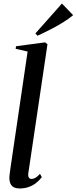

<svg xmlns="http://www.w3.org/2000/svg" viewBox="-20 -1057 434 1088"><path d="M140 -72Q139 -55.5 144.8 -49.2Q150.5 -43 159.5 -43Q169 -43 180.8 -49.5Q192.5 -56 206.5 -72L217 -53Q202 -33.5 183 -19Q164 -4.5 141 3.2Q118 11 91.5 11Q73.5 11 60.2 5Q47 -1 40 -14.8Q33 -28.5 33 -51Q33 -56 34 -64.2Q35 -72.5 36.5 -83.5Q38 -94.5 39.5 -106L136.5 -765L68.5 -780.5L71 -795L236 -817L249 -806ZM192.5 -854.5 180.5 -867.5 331 -1037 394.5 -971Q368.5 -949.5 335.2 -929Q302 -908.5 265.2 -889.8Q228.5 -871 192.5 -854.5Z"/></svg>

Font: Merriweather 144pt Medium
Style: Italic
Weight: 500
Italic angle: -7.8°
Version: Version 2.101